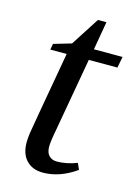

<svg xmlns="http://www.w3.org/2000/svg" viewBox="-94 -616 485 680"><g transform="rotate(15 149.0 -276.5)"><path d="M128.9 -85Q128.9 -63 139.9 -52Q150.9 -41 168 -41Q203.6 -41 242.2 -55.7L252.4 -32.7Q192.4 9.8 130.9 9.8Q92.3 9.8 70.1 -13.7Q47.9 -37.1 47.9 -79.1Q47.9 -93.3 50.5 -112.5Q53.2 -131.8 104 -418H43.9L47.9 -439.9L112.8 -459L179.7 -563H210.9L192.9 -459H297.9L290 -418H185.1L137.7 -149.9Q128.9 -105 128.9 -85Z"/></g></svg>

Font: Tinos
Style: Italic
Weight: 400
Italic angle: -16.333°
Designer: Steve Matteson
Foundry: Monotype Imaging Inc.
Version: Version 1.32